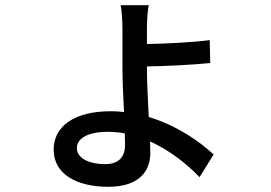

<svg xmlns="http://www.w3.org/2000/svg" viewBox="-20 -647 1040 737"><path d="M459 -135 460 -91C460 -44 435 -17 384 -17C316 -17 275 -43 275 -78C275 -118 321 -141 394 -141C416 -141 438 -139 459 -135ZM551 -627H443C447 -611 450 -570 450 -537C450 -502 450 -426 450 -385C450 -339 453 -276 456 -217C439 -219 422 -220 405 -220C265 -220 186 -162 186 -73C186 23 276 70 396 70C516 70 557 8 557 -60L556 -104C632 -70 698 -17 746 33L800 -54C744 -106 657 -166 551 -198C548 -263 544 -333 544 -378V-392C612 -393 718 -398 787 -405L785 -493C716 -484 610 -479 544 -478V-538C544 -569 547 -610 551 -627Z"/></svg>

Font: ChiuKong Gothic CL Medium
Style: Regular
Weight: 500
Designer: Ryoko NISHIZUKA 西塚涼子 (kana, bopomofo & ideographs); Paul D. Hunt (Latin, Greek & Cyrillic); Sandoll Communications 산돌커뮤니
Foundry: Adobe
Version: Version 1.300